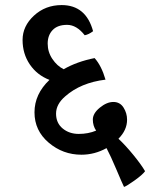

<svg xmlns="http://www.w3.org/2000/svg" viewBox="-20 -648 595 757"><path d="M223 -628Q319 -628 347 -525Q330 -512 314 -509Q282 -550 244.5 -550Q207 -550 187.5 -529.5Q168 -509 168 -476Q168 -443 186.5 -415.5Q205 -388 231 -375Q283 -405 353 -419Q380 -389 396 -334Q298 -322 237 -268Q201 -237 201 -200Q201 -163 227 -141.5Q253 -120 290.5 -120Q328 -120 359 -133Q346 -152 346 -176.5Q346 -201 373.5 -223.5Q401 -246 427 -246Q453 -246 467 -224Q481 -202 481 -176Q481 -135 447 -101Q474 -76 505.5 -37.5Q537 1 552 27Q542 41 510.5 63.5Q479 86 469 89Q462 75 439 20.5Q416 -34 400 -64Q353 -38 301 -38Q228 -38 172 -85.5Q116 -133 116 -205Q116 -277 175 -333Q126 -352 97.5 -394Q69 -436 69 -490.5Q69 -545 114 -586.5Q159 -628 223 -628Z"/></svg>

Font: Karma SemiBold
Style: Regular
Weight: 600
Designer: Joana Correia
Foundry: Indian Type Foundry
Version: Version 1.202;PS 1.0;hotconv 1.0.78;makeotf.lib2.5.61930; tt